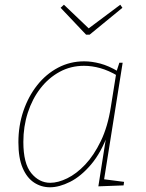

<svg xmlns="http://www.w3.org/2000/svg" viewBox="-20 -788 619 814"><path d="M192 6Q155 6 124.5 -14Q94 -34 76 -76Q58 -118 58 -185Q58 -255 79 -317Q100 -379 137.5 -426.5Q175 -474 226 -501Q277 -528 337 -528Q369 -528 405 -518.5Q441 -509 481 -485L473 -482L486 -522H500L420 -19L413 -29L506 -17L504 -2L397 2L432 -220L438 -221Q409 -141 366 -90.5Q323 -40 277 -17Q231 6 192 6ZM193 -13Q226 -13 265 -32Q304 -51 341 -90Q378 -129 407.5 -190Q437 -251 450 -335L473 -479L478 -467Q441 -489 405.5 -499Q370 -509 336 -509Q280 -509 233 -483.5Q186 -458 151.5 -413.5Q117 -369 98 -310.5Q79 -252 79 -186Q79 -95 112.5 -54Q146 -13 193 -13ZM490 -768 499 -755 360 -641H345L237 -755L251 -768L360 -664H351Z"/></svg>

Font: Bitter Thin Thin
Style: Italic
Weight: 250
Italic angle: -9°
Version: Version 2.002